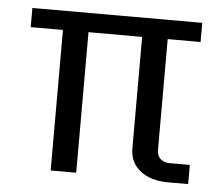

<svg xmlns="http://www.w3.org/2000/svg" viewBox="-43 -547 685 599"><g transform="rotate(5 300.0 -247.5)"><path d="M136 -440H35V-499L33 -500H567V-440H464V-91Q464 -75 475 -65Q486 -55 505 -55H567V5H505Q449 5 416.5 -21Q384 -47 384 -91V-440H216V0H136Z"/></g></svg>

Font: Wittgenstein
Style: Regular
Weight: 400
Designer: Jörg Drees
Foundry: Jörg Drees
Version: Version 1.003;Glyphs 3.1.2 (3151)